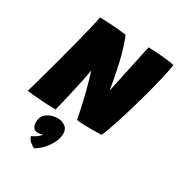

<svg xmlns="http://www.w3.org/2000/svg" viewBox="-224 -775 1122 1197"><g transform="rotate(30 337.0 -176.0)"><path d="M193 3.5Q154 3.5 112.8 1Q71.5 -1.5 37.2 -4.8Q3 -8 -15.5 -10.5Q-13.5 -15 -2.8 -53.8Q8 -92.5 24.8 -153Q41.5 -213.5 60 -283Q77.5 -348 94.5 -413.8Q111.5 -479.5 125.2 -536.8Q139 -594 146.5 -632Q158 -632 181.8 -631Q205.5 -630 234.2 -628.2Q263 -626.5 290.8 -623.8Q318.5 -621 338.5 -618Q371.5 -535.5 392.2 -442Q413 -348.5 425.5 -266L501.5 -621.5Q518.5 -621.5 545.8 -620Q573 -618.5 602 -616Q631 -613.5 655.2 -610.2Q679.5 -607 690.5 -603.5Q685 -562.5 670.8 -501.5Q656.5 -440.5 638.5 -373Q622 -311.5 604.2 -250.5Q586.5 -189.5 569.5 -137.2Q552.5 -85 539.5 -49.2Q526.5 -13.5 520 -2.5Q487 -1 445.5 -1Q415.5 -1 387.5 -2.2Q359.5 -3.5 341.5 -7Q337.5 -29.5 327.5 -76.5Q317.5 -123.5 301.8 -186.2Q286 -249 264 -318.5Q262 -303 255.8 -271.8Q249.5 -240.5 241 -201.2Q232.5 -162 223.2 -122.2Q214 -82.5 206 -49Q198 -15.5 193 3.5ZM198 280Q191.5 277.5 171 264Q150.5 250.5 143 223.5Q152 220.5 165 212.5Q178 204.5 188.8 195.5Q199.5 186.5 201 181.5Q202 179.5 202 178Q190.5 185 167 185Q146.5 185 136.2 169.5Q126 154 126 133.5Q126 89 158 66.5Q190 44 234 44Q263 44 286.8 60.5Q310.5 77 310.5 111Q310.5 141.5 294.8 174.2Q279 207 253.5 235Q228 263 198 280Z"/></g></svg>

Font: Grandstander Black
Style: Italic
Weight: 900
Italic angle: -15°
Designer: Tyler Finck
Foundry: Etcetera Type Co
Version: Version 1.200; ttfautohint (v1.8.3)